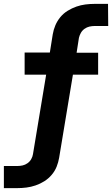

<svg xmlns="http://www.w3.org/2000/svg" viewBox="-52 -755 578 990"><path d="M-32 215V101H37Q51 101 64.5 98Q78 95 90 86.5Q102 78 109 65.5Q116 53 118 40L186 -370H75V-484H205L220 -578Q224 -602 233.5 -624.5Q243 -647 259 -666.5Q275 -686 297 -699.5Q319 -713 342 -721Q365 -729 388.5 -732Q412 -735 436 -735H505L506 -621H437Q423 -621 409.5 -618Q396 -615 384 -606.5Q372 -598 365 -585.5Q358 -573 355 -560L343 -483H454V-370H324L253 58Q249 82 240 104.5Q231 127 214.5 146.5Q198 166 176.5 179.5Q155 193 131.5 201Q108 209 84.5 212Q61 215 37 215Z"/></svg>

Font: Iosevka Curly Slab Heavy
Style: Italic
Weight: 900
Italic angle: -9°
Monospace: yes
Designer: Belleve Invis
Foundry: Belleve Invis
Version: Version 22.1.2; ttfautohint (v1.8.4)